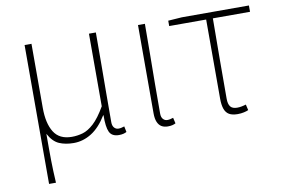

<svg xmlns="http://www.w3.org/2000/svg" viewBox="-76 -658 1456 987"><g transform="rotate(-10 652.0 -164.5)"><path d="M105 198V-527H141V-192Q141 -112 169.5 -66Q198 -20 263 -20Q292 -20 320 -28Q348 -36 378 -63.5Q408 -91 441 -148V-527H477Q477 -448 476.5 -370.5Q476 -293 475.5 -215.5Q475 -138 475 -59Q475 -40 484 -30Q493 -20 506 -20Q514 -20 520.5 -21.5Q527 -23 537 -26L543 4Q536 8 526 10.5Q516 13 503 13Q466 13 453.5 -13.5Q441 -40 442 -101H440Q404 -42 360 -14.5Q316 13 267 13Q224 13 191.5 -1Q159 -15 136 -58Q136 -12 136 21.5Q136 55 136.5 82.5Q137 110 138 137Q139 164 141 198Z M758 13Q739 13 725.5 5Q712 -3 704.5 -20.5Q697 -38 697 -66V-527H733Q733 -448 732 -370.5Q731 -293 730.5 -215.5Q730 -138 730 -59Q730 -40 739 -30Q748 -20 761 -20Q769 -20 775.5 -21.5Q782 -23 792 -26L799 4Q792 8 782 10.5Q772 13 758 13Z M1123 13Q1095 13 1078.5 3.5Q1062 -6 1054.5 -27Q1047 -48 1047 -81V-494H854V-522L926 -527H1276V-494H1082Q1081 -388 1080.5 -284Q1080 -180 1080 -75Q1080 -47 1090.5 -33.5Q1101 -20 1126 -20Q1138 -20 1150 -22.5Q1162 -25 1172 -28L1179 2Q1171 6 1155.5 9.5Q1140 13 1123 13Z"/></g></svg>

Font: Noto Sans TC
Style: Regular
Weight: 100
Designer: Ryoko NISHIZUKA 西塚涼子 (kana, bopomofo & ideographs); Paul D. Hunt (Latin, Greek & Cyrillic); Sandoll Communications 산돌커뮤니
Foundry: Adobe
Version: Version 2.004;hotconv 1.0.118;makeotfexe 2.5.65603